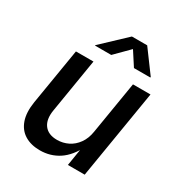

<svg xmlns="http://www.w3.org/2000/svg" viewBox="-179 -882 952 1015"><g transform="rotate(30 297.5 -374.5)"><path d="M210.4 7.3Q155.8 7.3 117.7 -15.9Q79.6 -39.1 63.5 -85Q47.4 -130.9 58.1 -198.2L114.7 -541H221.7L167.5 -211.4Q157.7 -152.3 182.6 -119.1Q207.5 -85.9 261.2 -85.9Q296.9 -85.9 328.1 -101.3Q359.4 -116.7 381.3 -147.2Q403.3 -177.7 410.2 -221.7L462.9 -541H569.8L480.5 0H377.9L399.4 -132.8H412.1Q376 -59.6 325 -26.1Q273.9 7.3 210.4 7.3ZM285.6 -618.2H186.5L187.5 -621.6L331.5 -757.3H424.8L524.9 -621.6L523.9 -618.2H424.3L369.6 -702.6Z"/></g></svg>

Font: Inter 17pt Medium
Style: Italic
Weight: 500
Italic angle: -9.3988°
Version: Version 4.001;git-66647c0bb